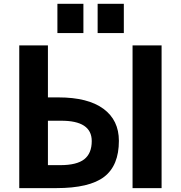

<svg xmlns="http://www.w3.org/2000/svg" viewBox="-20 -966 929 988"><path d="M226.6 -464.8H280.3Q432.6 -464.8 512.2 -406.2Q591.8 -347.7 591.8 -241.2Q591.8 -114.3 516.1 -56.2Q440.4 2 269.5 2H79.1V-732.4H226.6ZM226.6 -116.2H290Q375 -116.2 413.6 -146.5Q452.1 -176.8 452.1 -240.2Q452.1 -345.7 293 -344.7H226.6ZM662.1 2V-732.4H811.5V2ZM275.4 -795.9V-946.3H409.2V-795.9ZM482.4 -795.9V-946.3H617.2V-795.9Z"/></svg>

Font: Nasu
Style: Bold
Weight: 700
Designer: Ryoko NISHIZUKA (kana &amp; ideographs); Paul D. Hunt (Latin, Greek &amp; Cyrillic); Wenlong ZHANG (bopomofo); Sandoll C
Version: Version 2014.1215